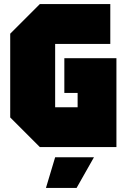

<svg xmlns="http://www.w3.org/2000/svg" viewBox="-20 -720 620 940"><path d="M30 -145V-555L175 -700H520V-505H250V-195H360V-265H295V-435H550V0H175ZM205 200 250 50H440L355 200Z"/></svg>

Font: Tektur SemiCondensed Black
Style: Regular
Weight: 900
Width: 4
Designer: Adam Jagosz
Foundry: Adam Jagosz
Version: Version 1.005;gftools[0.9.30]